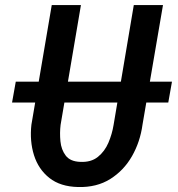

<svg xmlns="http://www.w3.org/2000/svg" viewBox="-20 -731 704 761"><path d="M661.6 -407.2 647 -324.7H27.8L42.5 -407.2ZM510.3 -710.9H626L544.9 -237.3Q535.6 -168.9 503.2 -112.1Q470.7 -55.2 417 -21.5Q363.3 12.2 289.6 10.3Q219.2 8.8 175.8 -25.6Q132.3 -60.1 114.7 -116Q97.2 -171.9 104.5 -236.8L185.1 -710.9H300.8L220.2 -236.3Q216.3 -204.6 219.5 -171.1Q222.7 -137.7 240.5 -114.3Q258.3 -90.8 298.3 -89.4Q340.8 -87.4 367.9 -109.1Q395 -130.9 409.7 -165.3Q424.3 -199.7 430.2 -235.8Z"/></svg>

Font: Roboto Condensed Medium
Style: Italic
Weight: 500
Italic angle: -12°
Designer: Christian Robertson
Foundry: Google
Version: Version 3.0; 2020